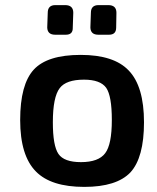

<svg xmlns="http://www.w3.org/2000/svg" viewBox="-20 -719 613 752"><path d="M404 -699Q436 -699 436 -669L435 -611Q435 -583 407 -583H365Q335 -583 334 -611L336 -669Q336 -699 366 -699ZM235 -699Q267 -699 267 -669L265 -611Q266 -583 238 -583H196Q166 -583 165 -611L167 -669Q167 -699 197 -699ZM484 -443Q544 -381 544 -240Q544 -102 491 -44Q437 13 310 13Q180 13 121 -47Q59 -109 59 -249Q59 -388 112 -446Q165 -504 296 -504Q426 -504 484 -443ZM214 -374Q187 -339 187 -240Q187 -148 209 -116Q231 -84 297 -84Q366 -84 392 -119Q418 -153 418 -249Q418 -343 396 -375Q373 -407 309 -407Q239 -407 214 -374Z"/></svg>

Font: Taylor Sans Upright Semi Bold
Style: Regular
Weight: 600
Italic angle: -8°
Designer: Natanael Gama
Version: Version 1.001 September 8, 2015